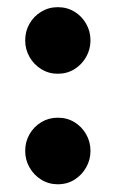

<svg xmlns="http://www.w3.org/2000/svg" viewBox="-20 -490 314 522"><path d="M137 11Q112.5 11 92.2 -1.5Q72 -14 60.2 -34.8Q48.5 -55.5 48.5 -79.5Q48.5 -104.5 60.2 -125Q72 -145.5 92.2 -157.8Q112.5 -170 137 -170Q162.5 -170 182.5 -157.8Q202.5 -145.5 214.2 -125Q226 -104.5 226 -79.5Q226 -55.5 214.2 -34.8Q202.5 -14 182.5 -1.5Q162.5 11 137 11ZM137 -289.5Q112.5 -289.5 92.2 -302Q72 -314.5 60.2 -335.2Q48.5 -356 48.5 -380Q48.5 -405 60.2 -425.5Q72 -446 92.2 -458.2Q112.5 -470.5 137 -470.5Q162.5 -470.5 182.5 -458.2Q202.5 -446 214.2 -425.5Q226 -405 226 -380Q226 -356 214.2 -335.2Q202.5 -314.5 182.5 -302Q162.5 -289.5 137 -289.5Z"/></svg>

Font: Fraunces SemiBold
Style: Regular
Weight: 600
Version: Version 1.000;[b76b70a41]